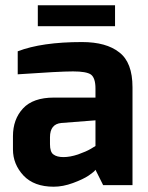

<svg xmlns="http://www.w3.org/2000/svg" viewBox="-20 -700 559 726"><path d="M123 -601V-680H415V-601ZM47 -506Q138 -541 290 -541Q382 -541 431 -502Q481 -464 481 -370V0H370L341 -58Q337 -51 315 -36Q294 -22 256 -8Q218 6 183 6Q109 6 69 -36Q29 -79 29 -135V-185Q29 -249 67 -290Q105 -331 184 -331H302H341V-356V-365Q341 -405 324 -418Q307 -430 256 -430Q205 -430 47 -419ZM169 -155Q169 -125 182 -116Q195 -106 220 -106Q245 -106 275 -116Q306 -127 323 -137L341 -148V-245L212 -235Q169 -231 169 -181Z"/></svg>

Font: Mina
Style: Bold
Weight: 700
Version: Version 1.000